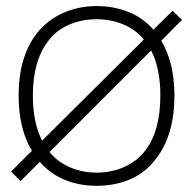

<svg xmlns="http://www.w3.org/2000/svg" viewBox="-20 -598 638 634"><path d="M512.5 -463.5Q556 -390.5 556 -282.5Q556 -153 496 -75Q461.5 -28.5 411.2 -6.5Q361 15.5 299 15.5Q241.5 15.5 193.8 -4.2Q146 -24 111.5 -63.5L48 0L16.5 -31.5L85.5 -100Q41.5 -172.5 41.5 -282.5Q41.5 -411 102 -488.5Q118.5 -509.5 140 -526.2Q161.5 -543 186.8 -554.5Q212 -566 240.5 -572Q269 -578 299 -578Q355 -578 404 -558.5Q453 -539 486.5 -500L550 -562.5L581 -532.5ZM119 -133.5 455 -467.5Q428 -500.5 387 -517.5Q346 -534.5 299 -534.5Q249.5 -534.5 207 -516Q164.5 -497.5 138.5 -461.5Q88.5 -396.5 88.5 -282.5Q88.5 -193 119 -133.5ZM479 -431.5 143.5 -96Q170.5 -63 211.2 -45.5Q252 -28 299 -28Q348.5 -28 391 -47Q433.5 -66 460.5 -102Q509.5 -166 509.5 -282.5Q509.5 -372.5 479 -431.5Z"/></svg>

Font: Russisch Sans ExtraLight
Style: Regular
Weight: 200
Width: 4
Designer: Michael Sharanda (font) & Cristiano Sobral (main changes)
Foundry: Michael Sharanda
Version: Version 2.00;September 8, 2020;FontCreator 13.0.0.2681 64-bi